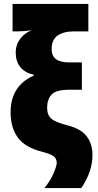

<svg xmlns="http://www.w3.org/2000/svg" viewBox="-20 -780 498 978"><path d="M34 -208Q34 -131 70 -80.5Q106 -30 191 -8Q240 5 254.5 17Q269 29 269 50Q269 65 252.5 103.5Q236 142 206 178H394Q451 94 451 10Q451 -46 422.5 -84.5Q394 -123 329 -140Q262 -157 241 -176Q220 -195 220 -231Q220 -273 242.5 -298Q265 -323 335 -323H397V-462H333Q243 -462 243 -529Q243 -578 273.5 -599Q304 -620 353 -620H430V-760H44V-620H65Q100 -620 142 -626Q106 -613 83 -582.5Q60 -552 60 -514Q60 -421 152 -399V-395Q34 -343 34 -208Z"/></svg>

Font: Noto Sans Display SemiCondensed Black
Style: Regular
Weight: 900
Width: 4
Designer: Monotype Design Team
Foundry: Monotype Imaging Inc.
Version: Version 1.900